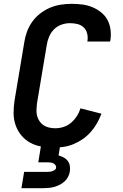

<svg xmlns="http://www.w3.org/2000/svg" viewBox="-20 -763 640 1003"><path d="M261 8Q228 8 196 2.5Q164 -3 137 -18Q110 -33 90.5 -57Q71 -81 61 -110.5Q51 -140 51 -172.5Q51 -205 56 -238L107 -543Q111 -570 121 -597.5Q131 -625 148.5 -649.5Q166 -674 190 -692.5Q214 -711 241 -722.5Q268 -734 297 -738.5Q326 -743 353 -743Q382 -743 409.5 -739.5Q437 -736 461.5 -726Q486 -716 507 -699.5Q528 -683 540.5 -660.5Q553 -638 557 -610.5Q561 -583 557 -555L555 -546H436L437 -550Q440 -570 435 -589Q430 -608 416.5 -620.5Q403 -633 384 -637.5Q365 -642 345 -642Q323 -642 300.5 -634Q278 -626 261.5 -609Q245 -592 236 -570Q227 -548 224 -526L173 -222Q171 -205 170.5 -188.5Q170 -172 174 -157Q178 -142 187 -129Q196 -116 208.5 -108Q221 -100 237 -96.5Q253 -93 269 -93Q291 -93 312.5 -100Q334 -107 351.5 -122Q369 -137 381.5 -156.5Q394 -176 400 -197L510 -169Q500 -143 486.5 -119Q473 -95 454.5 -74Q436 -53 413 -37Q390 -21 365 -10.5Q340 0 313.5 4Q287 8 261 8ZM92 220 106 135H221Q228 135 236 134.5Q244 134 251 132Q258 130 265 125.5Q272 121 273 114Q274 106 270 100Q266 94 259 90.5Q252 87 245 86Q238 85 230 85H180L209 -93H309L286 49Q300 53 312.5 59.5Q325 66 333.5 77Q342 88 344.5 102.5Q347 117 345 132Q343 146 336 160Q329 174 317.5 184.5Q306 195 292.5 202Q279 209 265 213Q251 217 236 218.5Q221 220 207 220Z"/></svg>

Font: Iosevka Extended
Style: Bold Italic
Weight: 700
Width: 7
Italic angle: -9°
Monospace: yes
Designer: Belleve Invis
Foundry: Belleve Invis
Version: Version 32.5.0; ttfautohint (v1.8.4)